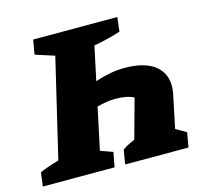

<svg xmlns="http://www.w3.org/2000/svg" viewBox="-131 -765 924 873"><g transform="rotate(-15 331.0 -328.5)"><path d="M-34 0 -25 -65Q19 -84 65 -96L175 -560L85 -589L97 -657H493L485 -590Q422 -570 359 -559L325 -400Q401 -425 462 -425Q567 -425 615 -379.5Q663 -334 648 -255L615 -97L664 -69L652 0H354L365 -67Q380 -78 396.5 -86Q413 -94 423 -98L474 -283Q443 -300 386 -300Q366 -300 345 -296.5Q324 -293 301 -287L259 -90L317 -69L304 0Z"/></g></svg>

Font: Piazzolla SC ExtraBold
Style: Italic
Weight: 800
Italic angle: -11.3°
Designer: Juan Pablo del Peral
Foundry: Huerta Tipografica
Version: Version 1.330